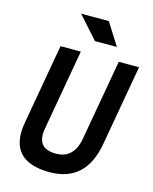

<svg xmlns="http://www.w3.org/2000/svg" viewBox="-132 -987 863 1084"><g transform="rotate(15 299.5 -445.5)"><path d="M263.2 9.8Q141.1 9.8 89.1 -49.1Q37.1 -107.9 57.1 -222.7L140.1 -693.4H258.8L175.8 -222.7Q153.3 -100.6 271.5 -100.6Q376 -100.6 397.5 -222.7L480.5 -693.4H599.1L516.1 -222.7Q475.6 9.8 263.2 9.8ZM320.3 -771.5 205.1 -900.9H366.7L448.7 -771.5Z"/></g></svg>

Font: Cascadia Code PL SemiBold
Style: Italic
Weight: 600
Italic angle: -10°
Monospace: yes
Designer: Aaron Bell
Foundry: Saja Typeworks
Version: Version 2404.023; ttfautohint (v1.8.4)